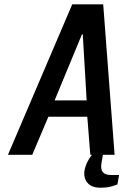

<svg xmlns="http://www.w3.org/2000/svg" viewBox="-20 -720 574 893"><path d="M17 0 316 -700H460L513 0H400L386 -177H205L130 0ZM234 -253H383L365 -560H361ZM447 153Q406 153 387 130.5Q368 108 373 73Q378 49 387.5 31Q397 13 405.5 3Q414 -7 414 -7H460L452 38Q447 67 458 80.5Q469 94 498 94H534L526 138Q526 138 503.5 145.5Q481 153 447 153Z"/></svg>

Font: Cuprum SemiBold
Style: Italic
Weight: 600
Italic angle: -10°
Version: Version 3.000